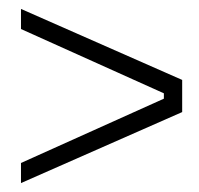

<svg xmlns="http://www.w3.org/2000/svg" viewBox="-20 -565 446 430"><path d="M27 -155V-200L347 -344V-356L27 -500V-545L388 -386V-314Z"/></svg>

Font: Phudu Light ExtraBold
Style: Regular
Weight: 800
Version: Version 1.005;gftools[0.9.23]